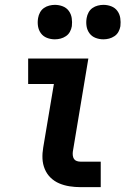

<svg xmlns="http://www.w3.org/2000/svg" viewBox="-20 -771 540 791"><path d="M312 0Q289 0 266.5 -3.5Q244 -7 224 -15.5Q204 -24 188.5 -39Q173 -54 164.5 -74.5Q156 -95 155 -117.5Q154 -140 158 -163L202 -425H96V-530H344L280 -146Q279 -138 280 -130Q281 -122 285 -116Q289 -110 296.5 -107.5Q304 -105 312 -105H395V0ZM406 -609Q389 -609 373.5 -615Q358 -621 348.5 -634Q339 -647 336.5 -663.5Q334 -680 337 -697Q339 -709 345 -720Q351 -731 361 -738Q371 -745 383 -748Q395 -751 406 -751Q423 -751 438.5 -745Q454 -739 463.5 -726Q473 -713 475.5 -696.5Q478 -680 476 -663Q474 -651 468 -640Q462 -629 451.5 -622Q441 -615 429.5 -612Q418 -609 406 -609ZM206 -609Q189 -609 173.5 -615Q158 -621 148.5 -634Q139 -647 136.5 -663.5Q134 -680 137 -697Q139 -709 145 -720Q151 -731 161 -738Q171 -745 183 -748Q195 -751 206 -751Q223 -751 238.5 -745Q254 -739 263.5 -726Q273 -713 275.5 -696.5Q278 -680 276 -663Q274 -651 268 -640Q262 -629 251.5 -622Q241 -615 229.5 -612Q218 -609 206 -609Z"/></svg>

Font: Iosevka Slab Extrabold
Style: Italic
Weight: 800
Italic angle: -9°
Monospace: yes
Designer: Belleve Invis
Foundry: Belleve Invis
Version: Version 11.1.0; ttfautohint (v1.8.3)